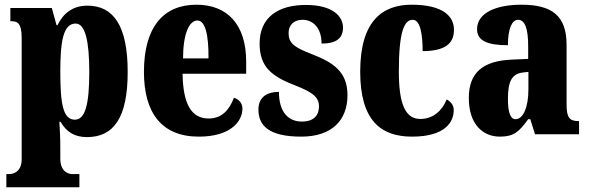

<svg xmlns="http://www.w3.org/2000/svg" viewBox="-20 -570 2499 815"><path d="M7 225H317V169H287C273 169 236 161 236 104V58C236 16 234 -21 232 -53H237C261 -12 294 12 349 12C464 12 522 -72 522 -265C522 -460 462 -546 351 -546C287 -546 247 -511 224 -463H220L200 -536H24V-480H27C55 -480 72 -471 72 -409V106C72 161 34 169 20 169H7ZM298 -62C248 -62 236 -127 236 -266C236 -393 248 -470 301 -470C342 -470 359 -395 359 -264C359 -128 342 -62 298 -62Z M824 10C958 10 1009 -54 1009 -109C1009 -133 993 -149 973 -155C954 -105 923 -67 866 -67C794 -67 757 -125 755 -257H1025V-308C1025 -466 945 -550 814 -550C672 -550 591 -453 591 -265C591 -91 666 10 824 10ZM865 -322H757C757 -426 783 -483 818 -483C851 -483 866 -423 865 -322Z M1259 10C1389 10 1455 -60 1455 -166C1455 -266 1394 -305 1304 -340C1226 -370 1205 -388 1205 -430C1205 -466 1230 -486 1264 -486C1309 -486 1345 -451 1345 -385C1408 -385 1436 -408 1436 -453C1436 -501 1392 -549 1278 -549C1160 -549 1082 -496 1082 -385C1082 -287 1132 -246 1234 -207C1302 -180 1334 -160 1334 -119C1334 -83 1315 -54 1261 -54C1205 -54 1164 -93 1164 -180C1116 -180 1077 -160 1077 -105C1077 -39 1118 10 1259 10Z M1729 10C1871 10 1906 -53 1906 -103C1906 -124 1893 -139 1876 -148C1857 -100 1818 -65 1764 -65C1698 -65 1673 -134 1673 -267C1673 -436 1696 -486 1732 -486C1764 -486 1774 -424 1774 -353C1890 -353 1907 -402 1907 -444C1907 -499 1863 -550 1727 -550C1605 -550 1509 -483 1509 -266C1509 -59 1596 10 1729 10Z M2102 10C2161 10 2184 -11 2222 -64H2231L2251 0H2438V-56H2435C2397 -56 2385 -72 2385 -126V-380C2385 -505 2321 -550 2193 -550C2091 -550 2005 -518 2005 -446C2005 -398 2047 -378 2136 -378C2136 -448 2153 -486 2179 -486C2208 -486 2222 -449 2222 -374V-320L2154 -317C2031 -312 1970 -263 1970 -154C1970 -42 2030 10 2102 10ZM2168 -64C2146 -64 2136 -95 2136 -150C2136 -221 2151 -256 2198 -262L2223 -265V-191C2223 -115 2201 -64 2168 -64Z"/></svg>

Font: Noto Serif Ethiopic ExtraCondensed Black
Style: Regular
Weight: 900
Width: 2
Designer: Monotype Design Team
Foundry: Monotype Imaging Inc.
Version: Version 2.102